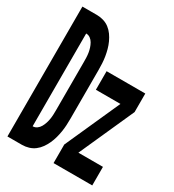

<svg xmlns="http://www.w3.org/2000/svg" viewBox="-178 -838 855 941"><g transform="rotate(30 250.0 -367.5)"><path d="M10 0V-735H92Q111 -735 129.5 -729.5Q148 -724 163 -712.5Q178 -701 189 -685.5Q200 -670 208 -652.5Q216 -635 221 -616.5Q226 -598 229 -579.5Q232 -561 233 -542Q234 -523 234 -504V-231Q234 -212 233 -193Q232 -174 229 -155.5Q226 -137 221 -118.5Q216 -100 208 -82.5Q200 -65 189 -49.5Q178 -34 163 -22.5Q148 -11 129.5 -5.5Q111 0 92 0ZM92 -105Q105 -105 115.5 -112.5Q126 -120 132.5 -131.5Q139 -143 143 -155.5Q147 -168 149 -180.5Q151 -193 151.5 -206Q152 -219 152 -231V-504Q152 -516 151.5 -529Q151 -542 149 -554.5Q147 -567 143 -579.5Q139 -592 132.5 -603.5Q126 -615 115.5 -622.5Q105 -630 92 -630ZM271 0V-105L410 -415H271V-520H490V-415L351 -105H490V0Z"/></g></svg>

Font: Iosevka Extrabold
Style: Regular
Weight: 800
Monospace: yes
Designer: Belleve Invis
Foundry: Belleve Invis
Version: Version 32.5.0; ttfautohint (v1.8.4)